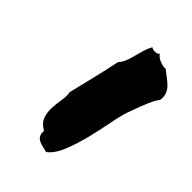

<svg xmlns="http://www.w3.org/2000/svg" viewBox="-152 -809 610 610"><g transform="rotate(45 153.0 -503.5)"><path d="M248 -721.7Q259.8 -711.9 270.5 -704.1Q281.2 -696.3 290 -687.5Q298.8 -678.7 303.2 -667.5Q307.6 -656.2 305.7 -639.6Q297.9 -630.9 287.1 -606.9Q276.4 -583 260.7 -538.1Q252.9 -515.6 245.6 -477.1Q238.3 -438.5 228 -397Q217.8 -355.5 203.1 -318.8Q188.5 -282.2 166 -265.6Q157.2 -268.6 147.5 -270.5Q137.7 -272.5 129.9 -276.4Q122.1 -280.3 117.7 -287.6Q113.3 -294.9 114.3 -308.6Q91.8 -321.3 85.4 -339.4Q79.1 -357.4 80.1 -377.4Q81.1 -397.5 84.5 -417.5Q87.9 -437.5 85 -454.1Q94.7 -494.1 106 -540.5Q117.2 -586.9 126 -629.9Q134.8 -638.7 140.1 -651.9Q145.5 -665 149.4 -680.7Q153.3 -696.3 157.7 -711.4Q162.1 -726.6 169.9 -740.2Q174.8 -735.4 186.5 -735.8Q198.2 -736.3 201.2 -742.2Q207 -732.4 222.7 -726.1Q238.3 -719.7 248 -721.7Z"/></g></svg>

Font: Permanent Marker
Style: Regular
Weight: 400
Designer: Font Diner, Inc
Foundry: Font Diner, Inc
Version: Version 1.000